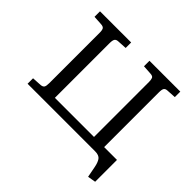

<svg xmlns="http://www.w3.org/2000/svg" viewBox="-197 -928 1312 1312"><g transform="rotate(45 459.5 -271.5)"><path d="M811 157 796 79Q789 41 774.5 20.5Q760 0 722 0H69V-53L138 -57Q158 -59 164.5 -69.5Q171 -80 171 -108V-596Q171 -621 164 -631.5Q157 -642 135 -643L69 -647V-700H370V-647L301 -643Q284 -642 276.5 -631.5Q269 -621 269 -592V-64H647V-596Q647 -616 642 -629Q637 -642 611 -643L547 -647V-700H845V-647L777 -643Q759 -642 752 -631.5Q745 -621 745 -592V-64H869V147Z"/></g></svg>

Font: Literata 7pt
Style: Regular
Weight: 400
Designer: Latin by Veronika Burian and Jose Scaglione. Greek by Irene Vlachou. Cyrillic by Vera Evstafieva.
Foundry: TypeTogether
Version: Version 3.002